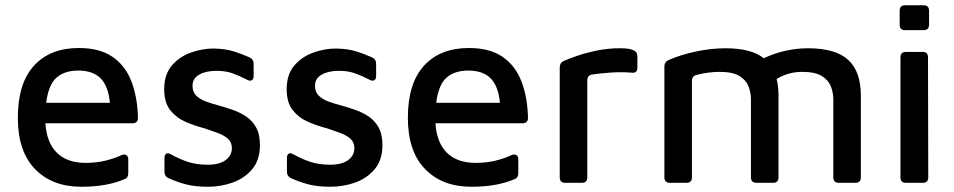

<svg xmlns="http://www.w3.org/2000/svg" viewBox="-20 -697 3636 732"><path d="M290 15Q179 15 113.5 -52.5Q48 -120 48 -248Q48 -379 109.5 -446.5Q171 -514 281 -514Q359 -514 408 -481Q457 -448 480.5 -388Q504 -328 506 -248Q506 -227 485 -227H153Q158 -153 197 -114.5Q236 -76 307 -76Q347 -76 382 -84.5Q417 -93 444 -106Q455 -110 462 -105.5Q469 -101 469 -89V-37Q469 -20 457 -15Q423 0 381.5 7.5Q340 15 290 15ZM278 -428Q227 -428 196 -401.5Q165 -375 156 -305H399Q393 -369 363.5 -398.5Q334 -428 278 -428Z M772 15Q724 15 689.5 6Q655 -3 622 -18Q607 -25 607 -42V-95Q607 -107 613.5 -111Q620 -115 631 -109Q665 -90 697.5 -79.5Q730 -69 772 -69Q816 -69 840 -86.5Q864 -104 864 -132Q864 -155 848.5 -168.5Q833 -182 809 -190.5Q785 -199 759 -208Q723 -217 687.5 -232.5Q652 -248 629 -277Q606 -306 606 -357Q606 -413 635 -447Q664 -481 707.5 -496.5Q751 -512 794 -512Q840 -511 871.5 -501Q903 -491 932 -478Q947 -471 947 -454V-408Q947 -395 940 -391Q933 -387 922 -393Q893 -408 866.5 -417.5Q840 -427 805 -427Q765 -427 739.5 -412.5Q714 -398 714 -370Q714 -346 728.5 -332Q743 -318 766.5 -309.5Q790 -301 817 -294Q842 -287 869 -277.5Q896 -268 919 -252.5Q942 -237 956.5 -211Q971 -185 971 -144Q971 -87 941.5 -52Q912 -17 867 -1Q822 15 772 15Z M1239 15Q1191 15 1156.5 6Q1122 -3 1089 -18Q1074 -25 1074 -42V-95Q1074 -107 1080.5 -111Q1087 -115 1098 -109Q1132 -90 1164.5 -79.5Q1197 -69 1239 -69Q1283 -69 1307 -86.5Q1331 -104 1331 -132Q1331 -155 1315.5 -168.5Q1300 -182 1276 -190.5Q1252 -199 1226 -208Q1190 -217 1154.5 -232.5Q1119 -248 1096 -277Q1073 -306 1073 -357Q1073 -413 1102 -447Q1131 -481 1174.5 -496.5Q1218 -512 1261 -512Q1307 -511 1338.5 -501Q1370 -491 1399 -478Q1414 -471 1414 -454V-408Q1414 -395 1407 -391Q1400 -387 1389 -393Q1360 -408 1333.5 -417.5Q1307 -427 1272 -427Q1232 -427 1206.5 -412.5Q1181 -398 1181 -370Q1181 -346 1195.5 -332Q1210 -318 1233.5 -309.5Q1257 -301 1284 -294Q1309 -287 1336 -277.5Q1363 -268 1386 -252.5Q1409 -237 1423.5 -211Q1438 -185 1438 -144Q1438 -87 1408.5 -52Q1379 -17 1334 -1Q1289 15 1239 15Z M1777 15Q1666 15 1600.5 -52.5Q1535 -120 1535 -248Q1535 -379 1596.5 -446.5Q1658 -514 1768 -514Q1846 -514 1895 -481Q1944 -448 1967.5 -388Q1991 -328 1993 -248Q1993 -227 1972 -227H1640Q1645 -153 1684 -114.5Q1723 -76 1794 -76Q1834 -76 1869 -84.5Q1904 -93 1931 -106Q1942 -110 1949 -105.5Q1956 -101 1956 -89V-37Q1956 -20 1944 -15Q1910 0 1868.5 7.5Q1827 15 1777 15ZM1765 -428Q1714 -428 1683 -401.5Q1652 -375 1643 -305H1886Q1880 -369 1850.5 -398.5Q1821 -428 1765 -428Z M2135 0Q2114 0 2114 -21V-440Q2114 -457 2128 -464Q2148 -473 2181.5 -484.5Q2215 -496 2257 -504.5Q2299 -513 2342 -513Q2360 -513 2372.5 -511.5Q2385 -510 2394 -506Q2410 -500 2410 -482V-439Q2410 -417 2388 -420Q2349 -423 2311 -420.5Q2273 -418 2238 -413Q2219 -410 2219 -390V-21Q2219 0 2198 0Z M2948 -332V-21Q2948 0 2927 0H2864Q2843 0 2843 -21V-318Q2843 -343 2834 -367Q2825 -391 2799.5 -407Q2774 -423 2724 -423Q2702 -423 2679.5 -420Q2657 -417 2634 -411Q2618 -406 2618 -388V-21Q2618 0 2597 0H2534Q2513 0 2513 -21V-444Q2513 -461 2529 -468Q2574 -488 2632.5 -500.5Q2691 -513 2746 -513Q2844 -513 2892 -475Q2932 -494 2975 -503.5Q3018 -513 3060 -513Q3166 -513 3214 -468.5Q3262 -424 3262 -332V-21Q3262 0 3241 0H3178Q3157 0 3157 -21V-318Q3157 -343 3148 -367Q3139 -391 3113.5 -407Q3088 -423 3038 -423Q2986 -423 2941 -396Q2948 -368 2948 -332Z M3431 -582Q3410 -582 3410 -603V-656Q3410 -677 3431 -677H3501Q3522 -677 3522 -656V-603Q3522 -582 3501 -582ZM3434 0Q3413 0 3413 -21V-478Q3413 -499 3434 -499H3498Q3518 -499 3518 -478L3519 -21Q3519 0 3498 0Z"/></svg>

Font: Pitagon Sans Medium
Style: Regular
Weight: 500
Designer: Travis Tran
Foundry: Pitagon
Version: Version 1.001; ttfautohint (v1.8.4.7-5d5b);gftools[0.9.26]